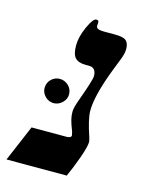

<svg xmlns="http://www.w3.org/2000/svg" viewBox="-140 -651 560 714"><g transform="rotate(15 139.5 -294.5)"><path d="M233.9 -142.1Q233.9 -124 218 -79.6Q202.1 -35.2 186 0H-45.9L13.2 -139.2H147.9Q166 -139.2 166 -149.9L163.1 -162.6Q151.9 -191.4 148.4 -206.1Q145 -220.7 145 -234.9Q145 -250 156.2 -280.8Q188 -368.2 188 -382.8Q188 -416 160.2 -416H147Q119.6 -416 106.9 -429.2Q94.2 -442.4 94.2 -477.1Q94.2 -509.8 112.1 -549.3Q129.9 -588.9 142.1 -588.9Q147.5 -588.9 149.7 -586.9Q151.9 -585 151.9 -579.1L150.9 -566.9Q150.9 -553.2 180.2 -553.2H224.1Q256.3 -553.2 267.1 -543.2Q277.8 -533.2 277.8 -512.2Q277.8 -493.7 268.6 -471.2L249 -420.9Q208 -314 208 -255.9Q208 -224.6 230 -159.7Q233.9 -147 233.9 -142.1ZM22 -293.5Q22 -313.5 35.6 -327.1Q49.3 -340.8 68.8 -340.8Q87.4 -340.8 101.8 -327.4Q116.2 -314 116.2 -293.5Q116.2 -275.4 101.8 -261.5Q87.4 -247.6 68.8 -247.6Q49.3 -247.6 35.6 -261.7Q22 -275.9 22 -293.5Z"/></g></svg>

Font: Tinos
Style: Bold Italic
Weight: 700
Italic angle: -16.333°
Designer: Steve Matteson
Foundry: Monotype Imaging Inc.
Version: Version 1.23